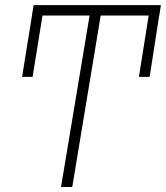

<svg xmlns="http://www.w3.org/2000/svg" viewBox="-20 -748 664 768"><path d="M623.5 -727.5 617.2 -686H616.7L578.6 -440.4H535.6L574.7 -686H382.8L269 0H224.1L338.4 -686H149.9L110.4 -440.4H68.4L107.9 -686V-688L113.8 -722.2L114.7 -727.5Z"/></svg>

Font: Inter Display Extra Light
Style: Italic
Weight: 200
Italic angle: -9.39999°
Designer: Rasmus Andersson
Foundry: rsms
Version: Version 4.000;git-4fc901f